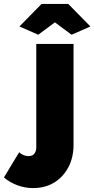

<svg xmlns="http://www.w3.org/2000/svg" viewBox="-137 -750 481 979"><path d="M32 209Q-9 209 -47.5 195Q-86 181 -117 155L-39 26Q-31 35 -18 40.5Q-5 46 8 46Q21 46 29.5 41Q38 36 43 26Q48 16 48 3V-526H238V-12Q238 53 211.5 103Q185 153 139 181Q93 209 32 209ZM-38 -615 75 -730H211L324 -615L228 -573L143 -636L58 -573Z"/></svg>

Font: Raleway Thin Black
Style: Regular
Weight: 900
Version: Version 4.026